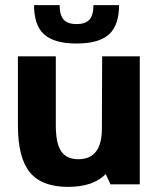

<svg xmlns="http://www.w3.org/2000/svg" viewBox="-20 -720 626 750"><path d="M410 0 411 -1 393 -40Q344 10 246 10Q143 10 96.5 -47Q50 -104 50 -230V-500H198V-230Q198 -160 219 -129Q240 -98 286 -98Q378 -98 378 -218L379 -500H526V0ZM345 -700H445Q445 -621 405.5 -585.5Q366 -550 279 -550Q192 -550 152.5 -585.5Q113 -621 113 -700H213Q213 -661 228.5 -643.5Q244 -626 279 -626Q314 -626 329.5 -643.5Q345 -661 345 -700Z"/></svg>

Font: Fivo Sans
Style: Regular
Weight: 700
Designer: Alexander Slobzheninov
Foundry: Alexander Slobzheninov
Version: 1.0